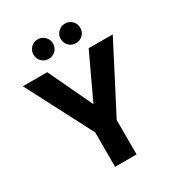

<svg xmlns="http://www.w3.org/2000/svg" viewBox="-209 -1031 1069 1160"><g transform="rotate(-30 325.5 -450.5)"><path d="M251 0V-240L12 -700H182L327 -393L471 -700H639L401 -240V0ZM230 -765Q202 -765 182.5 -784.5Q163 -804 163 -833Q163 -861 182.5 -881Q202 -901 230 -901Q259 -901 279 -881Q299 -861 299 -833Q299 -804 279 -784.5Q259 -765 230 -765ZM421 -765Q392 -765 372.5 -784.5Q353 -804 353 -833Q353 -861 372.5 -881Q392 -901 421 -901Q450 -901 469.5 -881Q489 -861 489 -833Q489 -804 469.5 -784.5Q450 -765 421 -765Z"/></g></svg>

Font: DM Sans Black
Style: Regular
Weight: 900
Designer: Colophon Foundry, Jonny Pinhorn
Foundry: Colophon Foundry
Version: Version 4.004; ttfautohint (v1.8.4.7-5d5b)